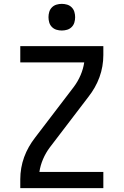

<svg xmlns="http://www.w3.org/2000/svg" viewBox="-20 -974 640 994"><path d="M85 0V-46Q85 -75 90 -104Q95 -133 105 -160.5Q115 -188 129.5 -213.5Q144 -239 162 -262L362 -524Q383 -552 397 -584.5Q411 -617 416 -651H85V-735H515V-689Q515 -660 510 -631Q505 -602 495 -574.5Q485 -547 470.5 -521.5Q456 -496 438 -473L238 -211Q217 -183 203 -150.5Q189 -118 184 -84H515V0ZM300 -816Q286 -816 272.5 -820Q259 -824 249 -834Q239 -844 235 -857.5Q231 -871 231 -885Q231 -899 235 -912.5Q239 -926 249 -936Q259 -946 272.5 -950Q286 -954 300 -954Q314 -954 327.5 -950Q341 -946 351 -936Q361 -926 365 -912.5Q369 -899 369 -885Q369 -871 365 -857.5Q361 -844 351 -834Q341 -824 327.5 -820Q314 -816 300 -816Z"/></svg>

Font: Iosevka Fixed Curly Md Ex
Style: Regular
Weight: 500
Width: 7
Monospace: yes
Designer: Belleve Invis
Foundry: Belleve Invis
Version: Version 30.1.2